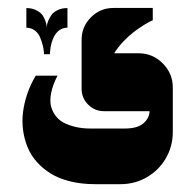

<svg xmlns="http://www.w3.org/2000/svg" viewBox="-20 -366 491 483"><path d="M90.7 -229.7H105.3Q105.3 -229.7 107.3 -247.7Q116 -291.7 144 -296Q147 -296.3 149.7 -296.3V-345.7Q135.3 -345.7 124.8 -340.5Q114.3 -335.3 109.3 -328Q104.3 -320.7 101.3 -313.5Q98.3 -306.3 98 -301.3L97.7 -296Q97.7 -298 97.3 -301.3Q97 -304.7 94.2 -313.3Q91.3 -322 86.5 -328.5Q81.7 -335 71.2 -340.3Q60.7 -345.7 46.3 -345.7V-296.3Q58.3 -296.3 67.3 -289.5Q76.3 -282.7 80.5 -272.8Q84.7 -263 87.2 -253.2Q89.7 -243.3 90.3 -236.7ZM219 97.3H283.7Q319.3 97.3 349.5 79.8Q379.7 62.3 397.2 32.2Q414.7 2 414.7 -33.7V-145.7Q414.7 -181.3 389.3 -206.7Q364 -232 328.3 -232H267.3Q277 -247.7 290.5 -261.8Q304 -276 316.3 -285.3Q328.7 -294.7 339.8 -301.7Q351 -308.7 357.7 -312L364.3 -315V-346H265.7Q232.3 -346 208.8 -322.5Q185.3 -299 185.3 -265.7V-142.7Q185.3 -119.3 201.8 -102.8Q218.3 -86.3 242 -86.3H356.3Q356 -69.3 341 -56Q326 -42.7 294.3 -42.7H207Q190 -42.7 174.8 -45.7Q159.7 -48.7 145.5 -54.8Q131.3 -61 122.2 -71.8Q113 -82.7 108.8 -96.8Q104.7 -111 108.5 -131.3Q112.3 -151.7 124.7 -175.7H70Q57 -154.3 49 -131Q41 -107.7 38 -84.5Q35 -61.3 38 -38.8Q41 -16.3 49.2 3.8Q57.3 24 72.5 41.2Q87.7 58.3 108 70.8Q128.3 83.3 156.7 90.3Q185 97.3 219 97.3Z"/></svg>

Font: Jomhuria
Style: Regular
Weight: 400
Designer: Arabic design by Kourosh Beigpour, Latin design by Eben Sorkin, engineering by Lasse Fister and Khaled Hosney
Version: Version 1.0000